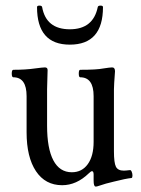

<svg xmlns="http://www.w3.org/2000/svg" viewBox="-20 -665 516 701"><path d="M234.9 -502Q115.2 -502 115.2 -639.2Q115.2 -644.5 124 -644.5Q132.8 -644.5 133.8 -639.2Q148.4 -558.1 234.9 -558.1Q320.3 -558.1 336.9 -639.2Q337.9 -644.5 346.9 -644.5Q356 -644.5 356 -639.2Q356 -502 234.9 -502ZM329.1 16.1Q321.8 16.1 321.8 -5.9V-27.8Q321.8 -40 315.9 -40Q312 -40 304.2 -32.2Q259.3 11.2 207 11.2Q145.5 11.2 111.3 -40Q77.1 -91.3 77.1 -182.1V-314Q77.1 -382.8 28.8 -382.8Q22.9 -382.8 22.9 -396.5Q22.9 -410.2 28.8 -410.2Q73.7 -410.2 106.9 -415Q136.2 -418.9 144 -418.9Q153.8 -418.9 153.8 -409.2Q151.9 -349.6 151.9 -338.9V-206.1Q151.9 -123 174.8 -79.6Q197.8 -36.1 242.2 -36.1Q279.3 -36.1 300.5 -65.7Q321.8 -95.2 321.8 -147V-314Q321.8 -382.8 272.9 -382.8Q267.6 -382.8 267.6 -396.5Q267.6 -410.2 272.9 -410.2Q333 -410.2 356.9 -415Q382.3 -418.9 389.2 -418.9Q399.9 -418.9 399.9 -404.8Q396 -353 396 -338.9V-112.8Q396 -70.3 403.3 -56.2Q410.6 -42 432.1 -42Q438.5 -42 454.1 -43.9Q458 -44.9 460.9 -37.8Q463.9 -30.8 463.6 -23.2Q463.4 -15.6 460 -15.1Q438 -12.7 396 -2Q368.7 3.9 335.9 15.1Q333 16.1 329.1 16.1Z"/></svg>

Font: Junicode SmCond
Style: Regular
Weight: 400
Width: 4
Designer: Peter S. Baker
Version: Version 2.206